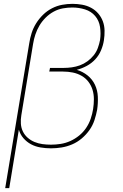

<svg xmlns="http://www.w3.org/2000/svg" viewBox="-20 -763 640 998"><path d="M7 215 132 -538Q136 -565 144.5 -591.5Q153 -618 168 -642Q183 -666 204 -686.5Q225 -707 250.5 -720Q276 -733 303 -738Q330 -743 357 -743Q382 -743 407 -738.5Q432 -734 453.5 -722.5Q475 -711 490.5 -693Q506 -675 514.5 -652.5Q523 -630 523.5 -604Q524 -578 520 -553Q516 -527 505 -501Q494 -475 475 -454.5Q456 -434 431 -420.5Q406 -407 379 -400Q410 -391 435 -371Q460 -351 473.5 -322.5Q487 -294 488.5 -260.5Q490 -227 485 -193Q480 -166 471 -138.5Q462 -111 445 -87Q428 -63 405 -43.5Q382 -24 355 -12.5Q328 -1 300 3.5Q272 8 245 8Q218 8 191 3.5Q164 -1 141.5 -13Q119 -25 102 -44.5Q85 -64 78 -89L28 215ZM245 -11Q270 -11 295.5 -15Q321 -19 345.5 -30Q370 -41 391.5 -58.5Q413 -76 428 -98.5Q443 -121 451.5 -146Q460 -171 464 -196Q468 -222 468 -247.5Q468 -273 461 -296Q454 -319 439.5 -338Q425 -357 404 -369Q383 -381 358.5 -386Q334 -391 308 -391H236L240 -410H312Q332 -410 353.5 -413Q375 -416 395.5 -423.5Q416 -431 434.5 -444.5Q453 -458 467 -475.5Q481 -493 488.5 -513.5Q496 -534 500 -555Q505 -589 500 -622.5Q495 -656 474.5 -680Q454 -704 422 -714Q390 -724 356 -724Q332 -724 307 -719.5Q282 -715 259 -702.5Q236 -690 217 -671Q198 -652 185 -630Q172 -608 164 -584Q156 -560 152 -535L91 -165Q87 -142 88.5 -120Q90 -98 99 -79.5Q108 -61 124 -47Q140 -33 159.5 -25Q179 -17 200.5 -14Q222 -11 245 -11Z"/></svg>

Font: Iosevka SS04 Thin Extended
Style: Italic
Weight: 100
Width: 7
Italic angle: -9°
Monospace: yes
Designer: Belleve Invis
Foundry: Belleve Invis
Version: Version 19.0.0; ttfautohint (v1.8.4)